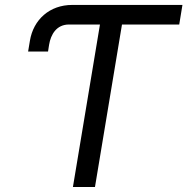

<svg xmlns="http://www.w3.org/2000/svg" viewBox="-20 -747 749 767"><path d="M708.8 -727.3H268.5C178.6 -727.3 113.3 -669 99.4 -583.8L92.3 -541.2H171.9L176.1 -568.2C182.9 -609.4 205.6 -649.1 255.7 -649.1H379.3L271.3 0H359.4L467.3 -649.1H696Z"/></svg>

Font: Margiela Sans
Style: Italic
Weight: 400
Italic angle: -9.39999°
Designer: Stefan Endress, Andreas Faust
Version: Version 1.100;FEAKit 1.0